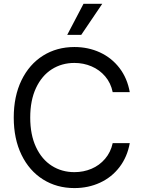

<svg xmlns="http://www.w3.org/2000/svg" viewBox="-20 -959 733 989"><path d="M363.3 -634.8Q298.3 -634.8 246.8 -602.1Q195.3 -569.3 165.5 -505.9Q135.7 -442.4 135.7 -353.5Q135.7 -264.6 165.5 -201.2Q195.3 -137.7 246.8 -105Q298.3 -72.3 363.3 -72.3Q410.2 -72.3 451.2 -89.6Q492.2 -106.9 521.2 -140.9Q550.3 -174.8 560.5 -221.7H648.4Q635.7 -150.9 595.7 -98.4Q555.7 -45.9 495.4 -18.1Q435.1 9.8 363.3 9.8Q272.5 9.8 201.7 -34.7Q130.9 -79.1 90.8 -161.4Q50.8 -243.7 50.8 -353.5Q50.8 -463.4 90.8 -545.7Q130.9 -627.9 201.7 -672.4Q272.5 -716.8 363.3 -716.8Q434.6 -716.8 494.9 -689Q555.2 -661.1 595.5 -608.6Q635.7 -556.2 648.4 -484.4H560.5Q550.8 -531.7 521.7 -565.7Q492.7 -599.6 451.4 -617.2Q410.2 -634.8 363.3 -634.8ZM410.2 -939.5H506.8L398.4 -779.3H326.2Z"/></svg>

Font: WEMIX Pretendard
Style: Regular
Weight: 400
Designer: Base glyphs from Inter by Rasmus Andersson; Hangeul glyphs from Noto Sans CJK(Source Han Sans) by Jang Soo-young and Kan
Foundry: Kil Hyung-jin
Version: Version 1.000